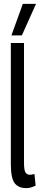

<svg xmlns="http://www.w3.org/2000/svg" viewBox="-20 -962 206 992"><path d="M104 -740V-122Q104 -82 112 -70.5Q120 -59 134 -59Q138 -59 143.5 -60Q149 -61 158 -63L164 -3Q154 2 141.5 6Q129 10 116 10Q75 10 55.5 -16Q36 -42 36 -114V-740ZM39 -779 98 -942H166L93 -779Z"/></svg>

Font: Georama ExtraCondensed
Style: Regular
Weight: 400
Width: 2
Designer: Jean-Baptiste Levee
Foundry: Production Type
Version: Version 1.000